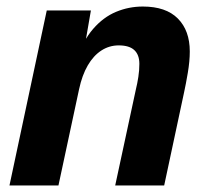

<svg xmlns="http://www.w3.org/2000/svg" viewBox="-20 -568 646 588"><path d="M9 0 123.2 -536H258.4L231.2 -378.8L213.6 -383.6Q234.2 -443.8 265.4 -479.7Q296.6 -515.6 335.6 -531.8Q374.6 -548 417.4 -548Q488.2 -548 524.7 -511.2Q561.2 -474.4 561.2 -410.4Q561.2 -380.6 555.2 -345.2Q549.2 -309.8 543.6 -284.4L482.8 0H332.8L396 -293.6Q400.6 -312.4 403.7 -332.6Q406.8 -352.8 406.8 -372.4Q406.8 -400.2 391.3 -414.6Q375.8 -429 343.6 -429Q314.6 -429 290.4 -413.3Q266.2 -397.6 248.8 -367.7Q231.4 -337.8 222.2 -294.8L159 0Z"/></svg>

Font: Geist
Style: Italic
Weight: 400
Italic angle: -12°
Designer: Basement.studio, Andrés Briganti, Mateo Zaragoza
Foundry: Basement.studio, Vercel, Andrés Briganti, Guido Ferreyra, Mateo Zaragoza
Version: Version 1.500